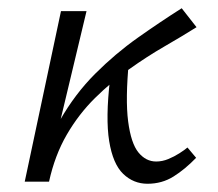

<svg xmlns="http://www.w3.org/2000/svg" viewBox="-20 -441 530 466"><path d="M74 0Q89 -85 125.5 -149Q162 -213 211 -262Q260 -311 314.5 -349.5Q369 -388 421 -421L457 -375Q422 -353 379.5 -328.5Q337 -304 293.5 -273Q250 -242 210.5 -203Q171 -164 142 -114Q113 -64 99 0ZM40 0 128 -414H190L91 0ZM338 5Q304 5 279 -19Q254 -43 245 -98.5Q236 -154 247 -248L293 -294Q284 -200 291 -146.5Q298 -93 316 -71Q334 -49 359 -49Q374 -49 388.5 -55Q403 -61 415.5 -69Q428 -77 435 -83L456 -58Q429 -30 401 -12.5Q373 5 338 5Z"/></svg>

Font: Ysabeau Office
Style: Italic
Weight: 400
Italic angle: -12°
Designer: Christian Thalmann (Catharsis Fonts)
Version: Version 2.001;gftools[0.9.30]; featfreeze: tnum,lnum,ss02